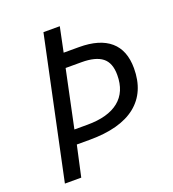

<svg xmlns="http://www.w3.org/2000/svg" viewBox="-131 -815 827 916"><g transform="rotate(-20 283.0 -357.0)"><path d="M238.8 -227.1Q343.8 -227.1 398.9 -271.5Q454.1 -315.9 454.1 -401.9Q454.1 -463.4 419.9 -490.2Q385.7 -517.1 314.9 -517.1H233.9L172.9 -227.1ZM540 -404.8Q540 -283.7 460 -219.7Q379.9 -155.8 224.1 -155.8H159.2L125 0H42L192.9 -713.9H275.9L250 -588.9H328.1Q432.1 -588.9 486.1 -542.5Q540 -496.1 540 -404.8Z"/></g></svg>

Font: OpenSans-Italic
Style: Italic
Weight: 400
Italic angle: -12°
Foundry: Ascender Corporation
Version: Version 1.10